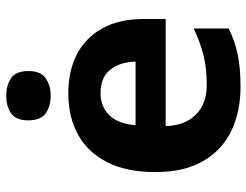

<svg xmlns="http://www.w3.org/2000/svg" viewBox="-110 -690 810 631"><g transform="rotate(-90 295.5 -375.0)"><path d="M303 -556Q379 -556 433.5 -527Q488 -498 518 -443Q548 -388 548 -308V-236H196Q198 -173 233.5 -137Q269 -101 332 -101Q385 -101 428 -111.5Q471 -122 517 -144V-29Q477 -9 432.5 0.5Q388 10 325 10Q243 10 180 -20.5Q117 -51 81 -113Q45 -175 45 -269Q45 -365 77.5 -428.5Q110 -492 168 -524Q226 -556 303 -556ZM304 -450Q261 -450 232.5 -422Q204 -394 199 -335H408Q407 -385 382 -417.5Q357 -450 304 -450ZM296 -760Q329 -760 353 -744.5Q377 -729 377 -687Q377 -646 353 -630Q329 -614 296 -614Q262 -614 238.5 -630Q215 -646 215 -687Q215 -729 238.5 -744.5Q262 -760 296 -760Z"/></g></svg>

Font: Noto Sans Sundanese
Style: Bold
Weight: 700
Version: Version 2.003